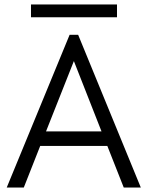

<svg xmlns="http://www.w3.org/2000/svg" viewBox="-20 -835 657 855"><path d="M10 0 290 -680H328L607 0H531L458 -185H159L86 0ZM185 -250H432L309 -563ZM118 -758V-815H501V-758Z"/></svg>

Font: Teachers
Style: Regular
Weight: 400
Designer: Alfredo Marco Pradil, Chank Diesel
Version: Version 1.001